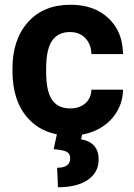

<svg xmlns="http://www.w3.org/2000/svg" viewBox="-20 -558 561 804"><path d="M273.9 -104Q313 -104 337.4 -125.5Q361.8 -147 362.8 -182.6H495.1Q494.6 -128.9 465.8 -84.2Q437 -39.6 387 -14.9Q336.9 9.8 276.4 9.8Q163.1 9.8 97.7 -62.3Q32.2 -134.3 32.2 -261.2V-270.5Q32.2 -392.6 97.2 -465.3Q162.1 -538.1 275.4 -538.1Q374.5 -538.1 434.3 -481.7Q494.1 -425.3 495.1 -331.5H362.8Q361.8 -372.6 337.4 -398.2Q313 -423.8 272.9 -423.8Q223.6 -423.8 198.5 -387.9Q173.3 -352.1 173.3 -271.5V-256.8Q173.3 -175.3 198.2 -139.6Q223.1 -104 273.9 -104ZM325.2 -2.9 319.8 25.4Q393.1 38.6 393.1 109.9Q393.1 163.6 348.4 194.8Q303.7 226.1 222.7 226.1L219.2 144.5Q273.9 144.5 273.9 105Q273.9 84.5 257.6 76.9Q241.2 69.3 204.6 66.9L219.7 -2.9Z"/></svg>

Font: SteelSelectRoboto
Style: Roboto-Bold
Weight: 700
Designer: Google
Version: Version 2.137; 2017